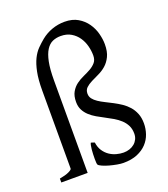

<svg xmlns="http://www.w3.org/2000/svg" viewBox="-140 -856 846 969"><g transform="rotate(-20 282.5 -371.5)"><path d="M521 -138.2Q521 -109.4 511.7 -82Q502.4 -54.7 482.4 -33.2Q462.4 -11.7 431.2 1.5Q399.9 14.6 356 14.6Q342.3 14.6 322.3 11Q302.2 7.3 282.7 2Q263.2 -3.4 247.8 -10.3Q232.4 -17.1 229 -22.9Q227.5 -25.4 226.8 -33.9Q226.1 -42.5 226.1 -54.2Q226.1 -65.9 226.6 -79.1Q227.1 -92.3 228.3 -104.5Q229.5 -116.7 231.4 -125.7Q233.4 -134.8 235.8 -138.2L254.9 -131.8Q258.3 -105.5 270.5 -86.9Q282.7 -68.4 299.8 -56.6Q316.9 -44.9 336.7 -39.6Q356.4 -34.2 375 -34.2Q392.1 -34.2 407.2 -39.3Q422.4 -44.4 433.6 -54Q444.8 -63.5 451.2 -76.7Q457.5 -89.8 457.5 -106Q457.5 -131.3 448 -150.1Q438.5 -168.9 422.9 -183.3Q407.2 -197.8 387.5 -209.5Q367.7 -221.2 346.7 -231.9Q325.7 -242.7 305.9 -254.2Q286.1 -265.6 270.5 -280Q254.9 -294.4 245.4 -312.7Q235.8 -331.1 235.8 -356Q235.8 -388.7 247.8 -409.4Q259.8 -430.2 277.8 -443.6Q295.9 -457 316.9 -466.3Q337.9 -475.6 356 -485.8Q374 -496.1 386 -510.3Q397.9 -524.4 397.9 -547.9Q397.9 -572.8 391.1 -598.9Q384.3 -625 369.6 -646.5Q355 -668 331.8 -681.9Q308.6 -695.8 275.9 -695.8Q252.4 -695.8 232.7 -687.3Q212.9 -678.7 198.5 -656.2Q184.1 -633.8 176.3 -595.2Q168.5 -556.6 168.5 -496.1V0H26.9V-21Q60.1 -26.9 77.6 -35.4Q95.2 -43.9 95.2 -49.8V-469.2Q95.2 -527.8 103.3 -567.4Q111.3 -606.9 124.5 -633.8Q137.7 -660.6 155.3 -678.5Q172.9 -696.3 191.9 -711.9Q218.3 -733.4 251 -745.1Q283.7 -756.8 318.8 -756.8Q360.8 -756.8 390.1 -739.5Q419.4 -722.2 437.7 -695.8Q456.1 -669.4 464.1 -638.7Q472.2 -607.9 472.2 -581.1Q472.2 -541 459.7 -515.6Q447.3 -490.2 428.7 -474.1Q410.2 -458 388.2 -447.8Q366.2 -437.5 347.7 -428.2Q329.1 -418.9 316.7 -407.2Q304.2 -395.5 304.2 -376Q304.2 -359.9 313.5 -347.9Q322.8 -335.9 338.1 -325.7Q353.5 -315.4 372.8 -305.9Q392.1 -296.4 412.6 -285.6Q433.1 -274.9 452.4 -262Q471.7 -249 487.1 -231.7Q502.4 -214.4 511.7 -191.4Q521 -168.5 521 -138.2Z"/></g></svg>

Font: Gentium Plus Eur
Style: Regular
Weight: 400
Designer: J. Victor Gaultney, Annie Olsen, Iska Routamaa, Becca Hirsbrunner
Foundry: SIL International
Version: Version 5.000